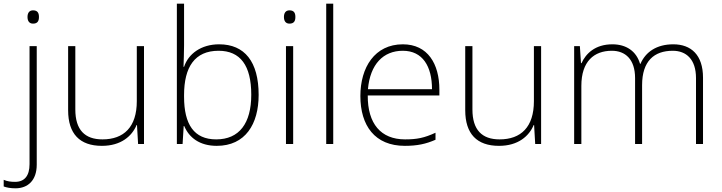

<svg xmlns="http://www.w3.org/2000/svg" viewBox="-71 -780 3910 1040"><path d="M78 -688C78 -667 87 -652 108 -652C133 -652 140 -667 140 -688C140 -709 133 -724 108 -724C87 -724 78 -709 78 -688ZM13 240C80 240 128 197 128 112V-530H89V109C89 172 62 205 11 205C-10 205 -31 203 -51 194V230C-35 236 -14 240 13 240Z M709 -530H670V-232C670 -92 600 -25 484 -25C389 -25 337 -76 337 -187V-530H298V-183C298 -55 361 10 481 10C585 10 644 -43 669 -103H671L677 0H709Z M926 -535V-760H887V0H918L924 -97H927C953 -35 1010 10 1103 10C1258 10 1330 -108 1330 -266C1330 -446 1254 -540 1116 -540C1018 -540 949 -488 926 -418H923C924 -449 926 -501 926 -535ZM1113 -505C1231 -505 1290 -425 1290 -267C1290 -112 1225 -25 1100 -25C980 -25 926 -106 926 -256V-265C926 -417 984 -505 1113 -505Z M1497 -724C1476 -724 1467 -709 1467 -688C1467 -667 1476 -652 1497 -652C1522 -652 1529 -667 1529 -688C1529 -709 1522 -724 1497 -724ZM1517 -530H1478V0H1517Z M1734 0V-760H1696V0Z M2111 -540C1959 -540 1881 -415 1881 -260C1881 -100 1959 10 2122 10C2188 10 2236 0 2288 -23V-61C2227 -33 2188 -25 2123 -25C1992 -25 1920 -110 1921 -263H2309V-294C2309 -434 2246 -540 2111 -540ZM2111 -505C2218 -505 2269 -421 2269 -297H1922C1934 -432 2005 -505 2111 -505Z M2860 -530H2821V-232C2821 -92 2751 -25 2635 -25C2540 -25 2488 -76 2488 -187V-530H2449V-183C2449 -55 2512 10 2632 10C2736 10 2795 -43 2820 -103H2822L2828 0H2860Z M3576 -540C3486 -540 3426 -499 3398 -434H3396C3376 -503 3321 -540 3246 -540C3152 -540 3102 -489 3079 -438H3076L3070 -530H3039V0H3078V-315C3078 -448 3147 -505 3243 -505C3316 -505 3369 -459 3369 -357V0H3407V-319C3407 -449 3472 -505 3573 -505C3646 -505 3699 -459 3699 -357V0H3737V-359C3737 -483 3672 -540 3576 -540Z"/></svg>

Font: Noto Sans Myanmar UI ExtraLight
Style: Regular
Weight: 200
Designer: Monotype Design Team
Foundry: Monotype Imaging Inc.
Version: Version 2.103